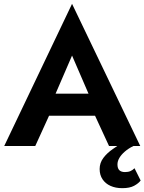

<svg xmlns="http://www.w3.org/2000/svg" viewBox="-20 -762 754 1002"><path d="M714 180Q703 195 680 207.5Q657 220 618 220Q583 220 556.5 208Q530 196 515 173.5Q500 151 500 120Q500 88 519.5 62Q539 36 570 15Q581 7 592 0H549L476 -158H236L164 0H2L356 -742L712 0H676Q650 13 631.5 29Q613 45 603 62Q593 79 593 96Q593 117 603 126.5Q613 136 632 136Q649 136 660.5 131Q672 126 682 116ZM270 -273H442L356 -472Z"/></svg>

Font: Venryn Sans SemiBold
Style: Regular
Weight: 600
Designer: Owen Earl, indestructible type* (font) & Cristiano Sobral (main changes)
Version: Version 3.60;October 28, 2020;FontCreator 13.0.0.2681 64-bit